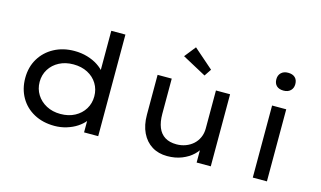

<svg xmlns="http://www.w3.org/2000/svg" viewBox="-92 -1062 2258 1351"><g transform="rotate(15 1037.5 -386.0)"><path d="M370 10Q285 10 220.5 -25Q156 -60 120.5 -122Q85 -184 85 -263Q85 -343 122 -404.5Q159 -466 224 -501Q289 -536 372 -536Q422 -536 466 -523Q510 -510 543.5 -488Q577 -466 595.5 -441Q614 -416 614 -391L584 -389V-740H687V0H584V-136L604 -132Q604 -108 584.5 -83.5Q565 -59 532.5 -37.5Q500 -16 457.5 -3Q415 10 370 10ZM389 -82Q448 -82 493 -106Q538 -130 563 -171Q588 -212 588 -263Q588 -314 563 -355Q538 -396 493 -419.5Q448 -443 389 -443Q331 -443 286 -419.5Q241 -396 215.5 -355Q190 -314 190 -263Q190 -212 215.5 -171Q241 -130 286 -106Q331 -82 389 -82Z M1191 10Q1127 10 1079.5 -19.5Q1032 -49 1005.5 -104Q979 -159 979 -235V-525H1082V-268Q1082 -210 1098.5 -169.5Q1115 -129 1148.5 -108Q1182 -87 1233 -87Q1268 -87 1299 -98.5Q1330 -110 1353.5 -131Q1377 -152 1390.5 -182Q1404 -212 1404 -248V-525H1507V0H1404V-110L1422 -122Q1409 -89 1377 -58.5Q1345 -28 1297.5 -9Q1250 10 1191 10ZM1299 -606 1125 -700 1190 -782 1333 -657Z M1813 0V-525H1916V0ZM1863 -647Q1830 -647 1812 -664Q1794 -681 1794 -712Q1794 -741 1812.5 -759Q1831 -777 1863 -777Q1896 -777 1914 -760Q1932 -743 1932 -712Q1932 -683 1913.5 -665Q1895 -647 1863 -647Z"/></g></svg>

Font: Lexend Giga
Style: Regular
Weight: 400
Designer: Bonnie Shaver-Troup, Thomas Jockin
Foundry: Lexend
Version: Version 1.007